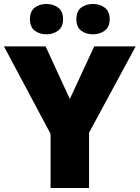

<svg xmlns="http://www.w3.org/2000/svg" viewBox="-20 -948 704 968"><path d="M332 -449 455 -714H664L429 -279V0H235V-273L0 -714H210ZM131 -851Q131 -891 155 -909.5Q179 -928 214 -928Q248 -928 273 -909.5Q298 -891 298 -851Q298 -812 273 -793.5Q248 -775 214 -775Q179 -775 155 -793.5Q131 -812 131 -851ZM365 -851Q365 -891 389 -909.5Q413 -928 449 -928Q483 -928 508 -909.5Q533 -891 533 -851Q533 -812 508 -793.5Q483 -775 449 -775Q413 -775 389 -793.5Q365 -812 365 -851Z"/></svg>

Font: Noto Sans Meetei Mayek Black
Style: Regular
Weight: 900
Designer: Monotype Design Team and Neelakash Kshetrimayum
Foundry: Monotype Imaging Inc.
Version: Version 2.002; ttfautohint (v1.8.4.7-5d5b)